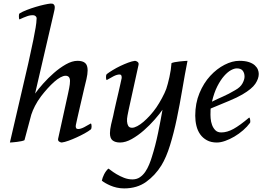

<svg xmlns="http://www.w3.org/2000/svg" viewBox="-20 -780 1463 1067"><path d="M402 -84Q402 -83 401.5 -82.5Q401 -82 401 -81Q400 -74 403 -68.5Q406 -63 414 -63Q428 -63 447.5 -73Q467 -83 485 -94Q489 -90 489 -78Q489 -70 488 -67Q487 -64 485 -61Q471 -50 450 -38.5Q429 -27 406 -16.5Q383 -6 361 2Q339 10 323 12Q317 12 309 7Q301 2 303 -9L358 -259Q360 -268 364.5 -290.5Q369 -313 369 -330Q369 -359 344 -359Q332 -359 315.5 -350Q299 -341 281 -325Q263 -309 244.5 -288.5Q226 -268 209 -246Q188 -218 174.5 -191.5Q161 -165 154 -143L116 -1Q111 2 99 4.5Q87 7 74.5 8.5Q62 10 50.5 11Q39 12 35 12L137 -427Q142 -451 150 -487Q158 -523 165.5 -559.5Q173 -596 178 -626.5Q183 -657 183 -671Q185 -682 180 -688Q175 -694 168 -695Q151 -697 131 -690Q111 -683 88 -672Q85 -675 85 -688Q85 -696 85.5 -699Q86 -702 88 -705Q104 -715 128.5 -724.5Q153 -734 178 -741.5Q203 -749 225.5 -754Q248 -759 260 -760Q272 -761 277.5 -756.5Q283 -752 284 -744.5Q285 -737 283 -726.5Q281 -716 278 -704L175 -260Q192 -284 219.5 -315Q247 -346 279.5 -374.5Q312 -403 346.5 -422.5Q381 -442 411 -442Q439 -442 453 -430Q467 -418 467 -389Q467 -369 460.5 -340.5Q454 -312 449 -293Q447 -284 440 -254Q433 -224 425 -189.5Q417 -155 410 -124Q403 -93 401 -83L402 -84Z M883 -170Q867 -147 839.5 -115.5Q812 -84 779.5 -55.5Q747 -27 712.5 -7.5Q678 12 647 12Q621 12 606 0.5Q591 -11 591 -40Q591 -60 597.5 -88.5Q604 -117 609 -136Q610 -142 614.5 -162.5Q619 -183 625 -209Q631 -235 637.5 -262.5Q644 -290 648.5 -311Q653 -332 655.5 -343Q658 -354 656 -347Q657 -354 654.5 -360Q652 -366 644 -366Q630 -366 610.5 -356Q591 -346 573 -335Q569 -339 569 -351Q569 -359 570 -362Q571 -365 573 -368Q586 -378 606.5 -390.5Q627 -403 649 -413.5Q671 -424 692.5 -432Q714 -440 730 -442Q736 -442 744 -436.5Q752 -431 750 -420L695 -170Q692 -155 688.5 -137.5Q685 -120 686 -105Q687 -90 693 -80Q699 -70 714 -70Q726 -70 743 -79Q760 -88 778 -103.5Q796 -119 814.5 -139.5Q833 -160 849 -183Q864 -205 880 -234.5Q896 -264 904 -286Q908 -297 912.5 -314.5Q917 -332 921.5 -351.5Q926 -371 929 -391.5Q932 -412 933 -429Q938 -432 951 -434.5Q964 -437 978.5 -438.5Q993 -440 1005.5 -441Q1018 -442 1022 -442Q1007 -366 993 -282.5Q979 -199 962.5 -120Q946 -41 925 27Q904 95 877 139Q843 194 792.5 230.5Q742 267 670 267Q648 267 628.5 262.5Q609 258 593 251Q577 244 565 237Q553 230 546 224Q549 208 558.5 189Q568 170 582 157Q584 157 596 166.5Q608 176 627 187.5Q646 199 669 208Q692 217 716 217Q740 217 757.5 205Q775 193 787.5 174.5Q800 156 809 134Q818 112 824 92Q844 29 858.5 -41.5Q873 -112 883 -170Z M1151 -177Q1150 -172 1150 -168Q1150 -164 1150 -160Q1149 -143 1150.5 -123Q1152 -103 1158.5 -85.5Q1165 -68 1177 -56Q1189 -44 1210 -44Q1242 -44 1277.5 -63.5Q1313 -83 1365 -127Q1368 -125 1369.5 -118.5Q1371 -112 1371 -107Q1371 -104 1370.5 -102Q1370 -100 1370 -98Q1354 -76 1331 -56Q1308 -36 1282.5 -21Q1257 -6 1231.5 3Q1206 12 1185 12Q1153 12 1130 -0.5Q1107 -13 1092.5 -33.5Q1078 -54 1071.5 -81Q1065 -108 1065 -137Q1065 -206 1088.5 -262.5Q1112 -319 1148.5 -358.5Q1185 -398 1228 -420Q1271 -442 1310 -442Q1342 -442 1363 -435Q1384 -428 1396 -417Q1408 -406 1413 -393.5Q1418 -381 1418 -369Q1418 -343 1399 -314.5Q1380 -286 1327 -255Q1298 -238 1254.5 -220Q1211 -202 1151 -177ZM1158 -215Q1188 -230 1219 -243.5Q1250 -257 1287 -279Q1316 -295 1327.5 -316.5Q1339 -338 1339 -354Q1339 -374 1329 -387Q1319 -400 1296 -400Q1282 -400 1263.5 -390Q1245 -380 1225.5 -358Q1206 -336 1188 -301Q1170 -266 1158 -215Z"/></svg>

Font: Lusitana
Style: Italic
Weight: 400
Italic angle: -12°
Designer: Ana Paula Megda
Foundry: Ana Paula Megda
Version: Version 1.000; ttfautohint (v1.1) -l 8 -r 50 -G 200 -x 14 -D